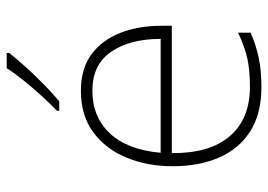

<svg xmlns="http://www.w3.org/2000/svg" viewBox="-136 -670 816 585"><g transform="rotate(-90 272.5 -378.0)"><path d="M288 -540Q356 -540 399.5 -507.5Q443 -475 464.5 -419.5Q486 -364 486 -294V-263H98Q97 -148 149.5 -86.5Q202 -25 300 -25Q349 -25 384.5 -32.5Q420 -40 465 -61V-23Q426 -6 387.5 2Q349 10 299 10Q218 10 164.5 -24Q111 -58 84.5 -119Q58 -180 58 -260Q58 -337 84 -400.5Q110 -464 161 -502Q212 -540 288 -540ZM288 -505Q208 -505 158 -451.5Q108 -398 99 -297H446Q446 -390 407 -447.5Q368 -505 288 -505ZM403 -758Q386 -737 361.5 -709.5Q337 -682 309 -654.5Q281 -627 256 -606H227V-613Q248 -633 273 -660.5Q298 -688 320.5 -716Q343 -744 357 -766H403Z"/></g></svg>

Font: Noto Sans Devanagari ExtraLight
Style: Regular
Weight: 200
Designer: Jelle Bosma - Monotype Design Team
Foundry: Monotype Imaging Inc.
Version: Version 2.004; ttfautohint (v1.8.4.7-5d5b)